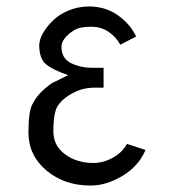

<svg xmlns="http://www.w3.org/2000/svg" viewBox="-20 -556 535 590"><path d="M427.2 -95.2 370.1 -113.8C360.8 -96.7 346.2 -82 326.7 -71.3C307.1 -60.5 287.1 -55.2 266.6 -55.2C232.4 -55.2 203.6 -64.5 179.7 -82C155.8 -99.6 144 -123 144 -152.8C144 -191.9 148.9 -218.8 158.2 -231.9C166.5 -243.7 177.2 -253.9 190.4 -262.2C203.6 -270.5 216.3 -276.9 228 -280.3C241.7 -284.7 255.9 -286.6 270.5 -286.6H298.3V-347.7H263.2C240.2 -347.7 218.8 -352.1 198.7 -361.8C178.7 -371.6 168.9 -388.2 168.9 -412.1C168.9 -428.7 180.7 -444.8 204.1 -460.9C216.8 -469.7 233.9 -473.6 254.4 -473.6H262.7C281.7 -473.6 298.8 -468.3 314.5 -457.5C330.1 -446.8 341.8 -433.6 349.6 -418.5L398.4 -443.8C384.8 -471.7 365.2 -493.7 339.8 -510.7C314.5 -527.8 285.6 -536.1 253.9 -536.1C228 -536.1 203.6 -530.3 180.2 -519C159.2 -508.8 139.6 -492.7 122.6 -470.2C107.9 -450.7 100.6 -432.6 100.6 -416C100.6 -393.1 106 -375.5 116.2 -363.3C123.5 -356 134.3 -348.6 149.4 -341.3C162.6 -335 175.8 -329.6 189.5 -325.2L148.4 -304.7C142.6 -303.7 129.4 -294.4 109.9 -276.4C97.7 -265.1 87.9 -252 79.6 -235.8C71.3 -220.2 67.4 -191.4 67.4 -149.4C67.4 -102.1 85.9 -63 122.6 -32.2C159.2 -1.5 204.1 14.2 257.8 14.2C290.5 14.2 323.2 4.4 356.4 -15.6C389.6 -35.6 413.1 -62 427.2 -95.2Z"/></svg>

Font: Tuffy
Style: Regular
Weight: 500
Designer: Thatcher Ulrich, Karoly Barta and Michael Everson
Version: Version 001.270